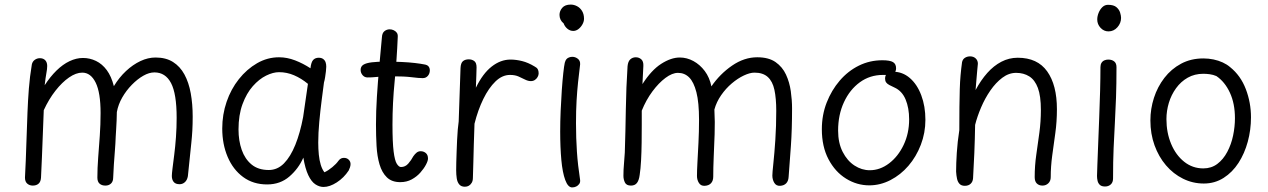

<svg xmlns="http://www.w3.org/2000/svg" viewBox="-20 -799 5533 838"><path d="M119 -518Q122 -531 132 -538Q142 -545 154 -545Q169 -545 177.5 -536Q186 -527 186 -511Q186 -498 182.5 -480Q179 -462 175 -427Q199 -464 226.5 -491Q254 -518 283.5 -532Q313 -546 342 -546Q372 -546 399 -533Q426 -520 446 -493Q466 -466 477 -423Q500 -461 530 -489Q560 -517 593 -532.5Q626 -548 659 -548Q704 -548 735 -528.5Q766 -509 785 -474Q804 -439 812.5 -392Q821 -345 821 -290Q821 -257 819.5 -230Q818 -203 815 -175Q812 -147 808.5 -112Q805 -77 800 -30Q797 -13 787 -4Q777 5 764 5Q746 5 738 -5Q730 -15 730 -31Q730 -40 733 -64.5Q736 -89 740.5 -124Q745 -159 748 -200.5Q751 -242 751 -285Q751 -390 726.5 -436.5Q702 -483 654 -483Q631 -483 605.5 -468.5Q580 -454 555.5 -429Q531 -404 513.5 -373.5Q496 -343 490 -310Q490 -292 489 -273Q488 -254 487 -235.5Q486 -217 485 -202Q484 -173 481.5 -142Q479 -111 477 -81Q475 -51 474 -24Q474 -7 464.5 2Q455 11 440 11Q424 11 414.5 2.5Q405 -6 405 -24Q405 -65 408.5 -111Q412 -157 415.5 -206Q419 -255 419 -306Q419 -395 397.5 -438.5Q376 -482 339 -482Q312 -482 281.5 -461Q251 -440 222 -403Q193 -366 171 -318Q169 -268 167 -214.5Q165 -161 163 -112.5Q161 -64 159 -24Q158 -6 148.5 2.5Q139 11 123 11Q109 11 99 2.5Q89 -6 89 -24Q93 -100 95 -170Q97 -240 100 -309Q102 -361 106 -412.5Q110 -464 119 -518Z M1392 17Q1374 17 1356.5 5.5Q1339 -6 1325.5 -34.5Q1312 -63 1304 -111Q1283 -63 1243 -28.5Q1203 6 1146 6Q1085 6 1041 -26.5Q997 -59 973.5 -114.5Q950 -170 950 -238Q950 -299 969 -354.5Q988 -410 1022.5 -453.5Q1057 -497 1102 -523Q1147 -549 1198 -549Q1233 -549 1268 -535.5Q1303 -522 1335 -501Q1338 -528 1347 -537.5Q1356 -547 1371 -547Q1383 -547 1390.5 -541.5Q1398 -536 1401 -527.5Q1404 -519 1404 -508Q1404 -500 1402.5 -487.5Q1401 -475 1399 -462Q1397 -449 1394 -439Q1390 -408 1384 -362Q1378 -316 1373.5 -267Q1369 -218 1369 -177Q1369 -149 1371.5 -124Q1374 -99 1380 -79.5Q1386 -60 1396 -47Q1413 -55 1430.5 -69.5Q1448 -84 1457 -97Q1463 -105 1469 -107.5Q1475 -110 1481 -110Q1494 -110 1502 -102Q1510 -94 1510 -83Q1510 -76 1507.5 -68.5Q1505 -61 1502 -55Q1481 -23 1450 -3Q1419 17 1392 17ZM1153 -57Q1191 -57 1219.5 -86Q1248 -115 1269 -167Q1290 -219 1303 -288L1324 -433Q1295 -457 1263.5 -470.5Q1232 -484 1198 -484Q1172 -484 1141.5 -469Q1111 -454 1083.5 -423Q1056 -392 1038.5 -344.5Q1021 -297 1021 -234Q1021 -185 1035 -145Q1049 -105 1078 -81Q1107 -57 1153 -57Z M1647 -637Q1648 -655 1658 -663Q1668 -671 1681 -671Q1690 -671 1698.5 -667Q1707 -663 1712 -656Q1717 -649 1716 -637Q1712 -540 1702.5 -444.5Q1693 -349 1693 -255Q1693 -178 1698 -138Q1703 -98 1712 -84Q1721 -70 1730 -70Q1749 -70 1762 -85Q1775 -100 1784 -117Q1791 -127 1798.5 -133Q1806 -139 1816 -139Q1829 -139 1838.5 -131Q1848 -123 1848 -107Q1848 -97 1839 -80Q1830 -63 1814.5 -45.5Q1799 -28 1777 -16Q1755 -4 1727 -4Q1690 -4 1668.5 -25Q1647 -46 1636.5 -81.5Q1626 -117 1623.5 -162Q1621 -207 1621 -255Q1621 -313 1625 -376.5Q1629 -440 1635 -506.5Q1641 -573 1647 -637ZM1584 -461Q1571 -461 1562.5 -471Q1554 -481 1554 -494Q1554 -509 1566 -516.5Q1578 -524 1602.5 -527Q1627 -530 1662 -530Q1700 -530 1733 -528.5Q1766 -527 1791 -524Q1816 -521 1831 -518Q1845 -516 1850.5 -509Q1856 -502 1856 -492Q1856 -478 1847.5 -468Q1839 -458 1825 -458Q1808 -458 1776.5 -462Q1745 -466 1689 -466Q1662 -466 1646 -465Q1630 -464 1616.5 -462.5Q1603 -461 1584 -461Z M1990 -502Q1991 -524 2000.5 -532Q2010 -540 2026 -540Q2040 -540 2050 -532.5Q2060 -525 2060 -505Q2060 -492 2059 -469Q2058 -446 2057 -416Q2087 -478 2126 -508.5Q2165 -539 2208 -539Q2232 -539 2258.5 -532.5Q2285 -526 2313 -509Q2323 -504 2327 -497Q2331 -490 2331 -479Q2331 -471 2326.5 -463Q2322 -455 2314.5 -450Q2307 -445 2297 -445Q2285 -445 2272 -451.5Q2259 -458 2243.5 -465Q2228 -472 2206 -472Q2172 -472 2142.5 -443.5Q2113 -415 2089.5 -367Q2066 -319 2051 -259Q2049 -210 2048 -168.5Q2047 -127 2046 -91.5Q2045 -56 2044 -23Q2044 -10 2039 -1.5Q2034 7 2026.5 11.5Q2019 16 2009 16Q1993 16 1984.5 6Q1976 -4 1973.5 -20.5Q1971 -37 1971 -56Q1971 -70 1971.5 -91Q1972 -112 1973 -137.5Q1974 -163 1975 -187.5Q1976 -212 1978 -234Q1980 -256 1982 -269Z M2422 -734Q2422 -751 2434 -765Q2446 -779 2471 -779Q2485 -779 2498.5 -772Q2512 -765 2520.5 -751Q2529 -737 2529 -717Q2529 -705 2522 -692.5Q2515 -680 2504.5 -672Q2494 -664 2482 -664Q2468 -664 2456.5 -673.5Q2445 -683 2440 -697Q2431 -704 2426.5 -713.5Q2422 -723 2422 -734ZM2445 -525Q2448 -536 2452.5 -541Q2457 -546 2464 -548.5Q2471 -551 2478 -551Q2491 -551 2502 -542.5Q2513 -534 2512 -518Q2507 -478 2503 -440Q2499 -402 2496.5 -359.5Q2494 -317 2494 -261Q2494 -228 2495 -197.5Q2496 -167 2498 -137Q2500 -107 2503.5 -76.5Q2507 -46 2512 -13Q2513 -3 2508 4Q2503 11 2495 15Q2487 19 2477 19Q2459 19 2447 -13.5Q2435 -46 2430 -101Q2425 -156 2425 -225Q2425 -268 2427 -315Q2429 -362 2432 -405Q2435 -448 2438.5 -480Q2442 -512 2445 -525Z M2719 -510Q2721 -531 2731 -540Q2741 -549 2755 -549Q2769 -549 2779 -540Q2789 -531 2788 -511L2784 -432Q2823 -493 2866 -520.5Q2909 -548 2947 -548Q2978 -548 3006.5 -532.5Q3035 -517 3056 -489Q3077 -461 3085 -422Q3122 -476 3175 -512.5Q3228 -549 3285 -549Q3335 -549 3365 -528Q3395 -507 3410.5 -473.5Q3426 -440 3431.5 -401Q3437 -362 3437 -326Q3437 -234 3432 -163Q3427 -92 3422 -27Q3421 -9 3411.5 1Q3402 11 3385 12Q3368 13 3359.5 -1Q3351 -15 3351 -33Q3351 -45 3355.5 -87Q3360 -129 3364 -188.5Q3368 -248 3368 -315Q3368 -370 3360 -407Q3352 -444 3331 -463Q3310 -482 3273 -482Q3253 -482 3226.5 -469.5Q3200 -457 3174 -435Q3148 -413 3127.5 -383.5Q3107 -354 3098 -321Q3101 -266 3099 -213Q3097 -160 3095 -113Q3093 -66 3093 -28Q3093 -10 3083.5 0.5Q3074 11 3056 12Q3039 13 3030.5 -0.5Q3022 -14 3022 -31Q3022 -53 3024 -90.5Q3026 -128 3028.5 -176Q3031 -224 3031 -276Q3031 -352 3019.5 -396.5Q3008 -441 2988 -461Q2968 -481 2939 -481Q2914 -481 2884.5 -459Q2855 -437 2827.5 -400Q2800 -363 2781 -316Q2781 -291 2781 -254.5Q2781 -218 2780.5 -177Q2780 -136 2778 -99Q2776 -62 2772 -36Q2769 -12 2760 -0.5Q2751 11 2734 11Q2714 11 2707.5 -2.5Q2701 -16 2701 -32Q2701 -59 2703.5 -85.5Q2706 -112 2707 -133Q2710 -226 2711.5 -322Q2713 -418 2719 -510Z M3774 10Q3720 10 3672.5 -19.5Q3625 -49 3596 -104Q3567 -159 3567 -235Q3567 -297 3588 -351Q3609 -405 3645 -447Q3681 -489 3728.5 -512.5Q3776 -536 3831 -536Q3864 -536 3877.5 -528Q3891 -520 3891 -501Q3891 -486 3881 -478Q3871 -470 3856 -471Q3849 -472 3844 -472Q3839 -472 3834 -472Q3777 -472 3733 -440Q3689 -408 3663.5 -353Q3638 -298 3638 -229Q3638 -175 3658 -136Q3678 -97 3709.5 -76.5Q3741 -56 3776 -56Q3821 -56 3860.5 -86Q3900 -116 3924 -166.5Q3948 -217 3948 -278Q3948 -328 3932.5 -365Q3917 -402 3884 -417Q3871 -423 3861.5 -428Q3852 -433 3847.5 -439.5Q3843 -446 3843 -456Q3843 -471 3852.5 -478.5Q3862 -486 3878 -486Q3919 -486 3951 -458.5Q3983 -431 4001 -383Q4019 -335 4019 -276Q4019 -219 3999 -167Q3979 -115 3945 -75.5Q3911 -36 3866.5 -13Q3822 10 3774 10Z M4179 -528Q4182 -541 4192 -547Q4202 -553 4214 -553Q4229 -553 4238.5 -544Q4248 -535 4248 -521Q4247 -509 4245 -489.5Q4243 -470 4241.5 -448.5Q4240 -427 4238 -406Q4261 -449 4289 -480.5Q4317 -512 4350.5 -529.5Q4384 -547 4422 -547Q4508 -547 4550.5 -487.5Q4593 -428 4593 -322Q4593 -268 4586 -218Q4579 -168 4572.5 -120Q4566 -72 4566 -26Q4566 -9 4555.5 1Q4545 11 4530 11Q4515 11 4505.5 2Q4496 -7 4496 -26Q4496 -76 4503 -124Q4510 -172 4516.5 -220.5Q4523 -269 4523 -319Q4523 -380 4510 -415Q4497 -450 4472.5 -465.5Q4448 -481 4415 -481Q4383 -481 4354.5 -459.5Q4326 -438 4302.5 -404Q4279 -370 4262 -330Q4245 -290 4236 -254Q4235 -191 4232.5 -130.5Q4230 -70 4227 -21Q4226 -6 4216.5 3Q4207 12 4191 12Q4176 12 4168 3.5Q4160 -5 4157 -19Q4154 -33 4153 -50Q4153 -85 4156 -132Q4159 -179 4167 -231Q4167 -289 4167.5 -332.5Q4168 -376 4169 -409.5Q4170 -443 4172.5 -471Q4175 -499 4179 -528Z M4783 -506Q4783 -517 4787.5 -524.5Q4792 -532 4800 -535.5Q4808 -539 4817 -539Q4833 -539 4843 -531Q4853 -523 4853 -506Q4853 -432 4851 -374Q4849 -316 4846 -263.5Q4843 -211 4840.5 -153Q4838 -95 4838 -20Q4838 -3 4828 6Q4818 15 4803 15Q4788 15 4780.5 8Q4773 1 4770.5 -9.5Q4768 -20 4768 -31Q4768 -41 4769.5 -78Q4771 -115 4773 -168.5Q4775 -222 4777.5 -283Q4780 -344 4781.5 -402.5Q4783 -461 4783 -506ZM4769 -714Q4769 -728 4775 -743Q4781 -758 4791.5 -768Q4802 -778 4816 -778Q4841 -778 4853 -767.5Q4865 -757 4869 -743.5Q4873 -730 4873 -721Q4873 -698 4857 -680Q4841 -662 4818 -662Q4798 -662 4783.5 -677.5Q4769 -693 4769 -714Z M5232 -544Q5255 -544 5276.5 -539.5Q5298 -535 5316.5 -526.5Q5335 -518 5349 -506Q5395 -469 5417.5 -410Q5440 -351 5440 -287Q5440 -232 5426 -180.5Q5412 -129 5385.5 -88Q5359 -47 5320.5 -22.5Q5282 2 5234 2Q5186 2 5143.5 -19Q5101 -40 5069 -77.5Q5037 -115 5019 -165Q5001 -215 5001 -273Q5001 -324 5016.5 -372Q5032 -420 5062 -459Q5092 -498 5135 -521Q5178 -544 5232 -544ZM5071 -279Q5071 -220 5091.5 -171Q5112 -122 5148.5 -93Q5185 -64 5232 -64Q5267 -64 5293 -83.5Q5319 -103 5336.5 -136Q5354 -169 5362 -207.5Q5370 -246 5370 -283Q5370 -347 5348 -394.5Q5326 -442 5289 -467Q5275 -473 5260 -475Q5245 -477 5232 -477Q5194 -477 5164 -460Q5134 -443 5113 -414Q5092 -385 5081.5 -350Q5071 -315 5071 -279Z"/></svg>

Font: Playpen Sans Light
Style: Regular
Weight: 300
Designer: Laura Meseguer, Veronika Burian, José Scaglione
Foundry: TypeTogether
Version: Version 1.001